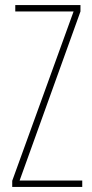

<svg xmlns="http://www.w3.org/2000/svg" viewBox="-20 -734 363 754"><path d="M303 0H28V-24L269 -689H40V-714H296V-689L57 -25H303Z"/></svg>

Font: Noto Sans Telugu ExtraCondensed Thin
Style: Regular
Weight: 100
Width: 2
Designer: Jelle Bosma - Monotype Design Team
Foundry: Monotype Imaging Inc.
Version: Version 2.005; ttfautohint (v1.8.4.7-5d5b)